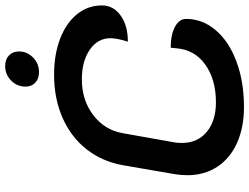

<svg xmlns="http://www.w3.org/2000/svg" viewBox="-128 -806 943 726"><g transform="rotate(-90 343.0 -442.5)"><path d="M44 -205Q44 -230 48 -253L82 -450Q96 -527 141.5 -585.5Q187 -644 260 -676.5Q333 -709 424 -709Q501 -709 560.5 -686Q620 -663 653 -622Q686 -581 686 -528Q686 -485 648 -457.5Q610 -430 549 -430Q562 -471 562 -496Q562 -544 518.5 -574Q475 -604 406 -604Q328 -604 271.5 -561Q215 -518 203 -450L168 -253Q166 -243 166 -225Q166 -167 207.5 -132Q249 -97 320 -97Q406 -97 462.5 -137.5Q519 -178 524 -248L526 -268Q575 -268 605 -252Q635 -236 635 -210Q635 -148 592.5 -98Q550 -48 474 -19.5Q398 9 302 9Q224 9 165.5 -17.5Q107 -44 75.5 -92.5Q44 -141 44 -205ZM379 -817Q379 -849 402 -871.5Q425 -894 457 -894Q482 -894 497 -879.5Q512 -865 512 -842Q512 -811 489 -788.5Q466 -766 434 -766Q409 -766 394 -780Q379 -794 379 -817Z"/></g></svg>

Font: K2D SemiBold
Style: Italic
Weight: 600
Italic angle: -10°
Designer: Katatrad Aksorn Co.,Ltd.
Foundry: Cadson Demak Co.,Ltd.
Version: Version 1.000; ttfautohint (v1.6)